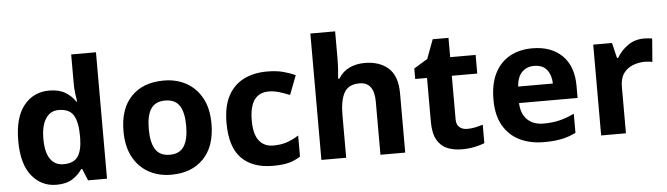

<svg xmlns="http://www.w3.org/2000/svg" viewBox="-48 -950 3998 1150"><g transform="rotate(-5 1951.0 -375.0)"><path d="M251 10Q160 10 102.5 -61.5Q45 -133 45 -272Q45 -412 103 -484Q161 -556 255 -556Q314 -556 352 -533Q390 -510 412 -476H417Q414 -492 410 -522.5Q406 -553 406 -585V-760H555V0H441L412 -71H406Q384 -37 347 -13.5Q310 10 251 10ZM303 -109Q365 -109 390 -145.5Q415 -182 416 -255V-271Q416 -351 391.5 -393Q367 -435 301 -435Q252 -435 224 -392.5Q196 -350 196 -270Q196 -190 224 -149.5Q252 -109 303 -109Z M1207 -274Q1207 -138 1135.5 -64Q1064 10 941 10Q865 10 805.5 -23Q746 -56 712 -119.5Q678 -183 678 -274Q678 -410 749 -483Q820 -556 944 -556Q1021 -556 1080 -523Q1139 -490 1173 -427.5Q1207 -365 1207 -274ZM830 -274Q830 -193 856.5 -151.5Q883 -110 943 -110Q1002 -110 1028.5 -151.5Q1055 -193 1055 -274Q1055 -355 1028.5 -395.5Q1002 -436 942 -436Q883 -436 856.5 -395.5Q830 -355 830 -274Z M1552 10Q1430 10 1363.5 -57.5Q1297 -125 1297 -270Q1297 -370 1331 -433Q1365 -496 1425.5 -526Q1486 -556 1565 -556Q1621 -556 1662.5 -545Q1704 -534 1735 -519L1691 -404Q1656 -418 1625.5 -427Q1595 -436 1565 -436Q1449 -436 1449 -271Q1449 -189 1479.5 -150Q1510 -111 1565 -111Q1612 -111 1648 -123.5Q1684 -136 1718 -158V-31Q1684 -9 1646.5 0.5Q1609 10 1552 10Z M1993 -605Q1993 -565 1990.5 -528Q1988 -491 1986 -476H1994Q2020 -518 2061 -537Q2102 -556 2152 -556Q2241 -556 2294.5 -508.5Q2348 -461 2348 -356V0H2199V-319Q2199 -437 2111 -437Q2044 -437 2018.5 -390.5Q1993 -344 1993 -257V0H1844V-760H1993Z M2731 -109Q2756 -109 2779 -114Q2802 -119 2825 -126V-15Q2801 -5 2765.5 2.5Q2730 10 2688 10Q2639 10 2600.5 -6Q2562 -22 2539.5 -61.5Q2517 -101 2517 -171V-434H2446V-497L2528 -547L2571 -662H2666V-546H2819V-434H2666V-171Q2666 -140 2684 -124.5Q2702 -109 2731 -109Z M3160 -556Q3273 -556 3339 -491.5Q3405 -427 3405 -308V-236H3053Q3055 -173 3090.5 -137Q3126 -101 3189 -101Q3242 -101 3285 -111.5Q3328 -122 3374 -144V-29Q3334 -9 3289.5 0.5Q3245 10 3182 10Q3100 10 3037 -20.5Q2974 -51 2938 -113Q2902 -175 2902 -269Q2902 -365 2934.5 -428.5Q2967 -492 3025 -524Q3083 -556 3160 -556ZM3161 -450Q3118 -450 3089.5 -422Q3061 -394 3056 -335H3265Q3264 -385 3239 -417.5Q3214 -450 3161 -450Z M3831 -556Q3842 -556 3857 -555Q3872 -554 3881 -552L3870 -412Q3863 -414 3849.5 -415.5Q3836 -417 3826 -417Q3788 -417 3753 -403.5Q3718 -390 3696.5 -360Q3675 -330 3675 -278V0H3526V-546H3639L3661 -454H3668Q3692 -496 3734 -526Q3776 -556 3831 -556Z"/></g></svg>

Font: Noto Sans Bengali
Style: Bold
Weight: 700
Designer: Jelle Bosma - Monotype Design Team
Foundry: Monotype Imaging Inc.
Version: Version 2.003; ttfautohint (v1.8.4.7-5d5b)